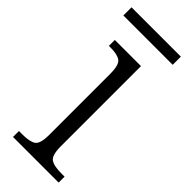

<svg xmlns="http://www.w3.org/2000/svg" viewBox="-229 -700 732 732"><g transform="rotate(45 137.0 -334.5)"><path d="M24 0V-32H42Q82 -32 99 -43.5Q116 -55 116 -103V-432Q116 -480 99.5 -492Q83 -504 46 -504H37V-536H178V-105Q178 -56 195 -44Q212 -32 253 -32H270V0ZM-6 -625V-669H260V-625Z"/></g></svg>

Font: Noto Serif Lao SemiCondensed Light
Style: Regular
Weight: 300
Width: 4
Designer: Monotype Design Team
Foundry: Monotype Imaging Inc.
Version: Version 2.003; ttfautohint (v1.8.4.7-5d5b)